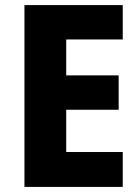

<svg xmlns="http://www.w3.org/2000/svg" viewBox="-20 -734 551 754"><path d="M462 0H76V-714H462V-579H240V-438H446V-303H240V-137H462Z"/></svg>

Font: Noto Sans Devanagari SemiCondensed ExtraBold
Style: Regular
Weight: 800
Width: 4
Designer: Jelle Bosma - Monotype Design Team
Foundry: Monotype Imaging Inc.
Version: Version 2.004; ttfautohint (v1.8.4.7-5d5b)